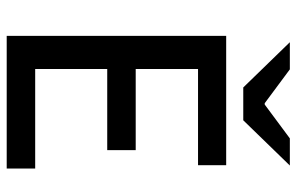

<svg xmlns="http://www.w3.org/2000/svg" viewBox="-176 -709 885 573"><g transform="rotate(90 266.5 -422.5)"><path d="M87 0V-655H473V-571H186V-385H428V-300H186V-85H483V0ZM241 -706 106 -845H187L288 -770H292L393 -845H474L339 -706Z"/></g></svg>

Font: Mada Medium
Style: Regular
Weight: 500
Designer: Khaled Hosny
Version: Version 1.5